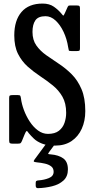

<svg xmlns="http://www.w3.org/2000/svg" viewBox="-20 -780 507 1049"><path d="M352.5 -521.5Q345.5 -567.5 327.2 -606Q309 -644.5 283.5 -668Q258 -691.5 228.5 -691.5Q189 -691.5 173.2 -668.8Q157.5 -646 157.5 -605.5Q157.5 -561.5 178.5 -531.8Q199.5 -502 232.2 -478.8Q265 -455.5 302 -431.2Q339 -407 371.8 -374.2Q404.5 -341.5 425.2 -293.2Q446 -245 446 -173Q446 -119.5 426.8 -76.8Q407.5 -34 370.8 -9.2Q334 15.5 281.5 15.5Q237 15.5 209.5 4.5Q182 -6.5 165.5 -22.2Q149 -38 136.5 -53Q128 -67 124.2 -63.5Q120.5 -60 114 -44.5L99.5 -9Q95 1 91 3Q87 5 72.5 5H50Q38 5 34 2Q30 -1 30 -13V-245Q30 -256 34.2 -258.2Q38.5 -260.5 49.5 -260.5H78Q89 -260.5 91 -256.2Q93 -252 94.5 -242.5Q98 -213 110.5 -179.2Q123 -145.5 142.5 -115.8Q162 -86 187.5 -67.2Q213 -48.5 242 -48.5Q280 -48.5 301.8 -65.5Q323.5 -82.5 332.5 -109Q341.5 -135.5 341.5 -163.5Q341.5 -216 321 -251.8Q300.5 -287.5 268.2 -313.5Q236 -339.5 199.8 -363.5Q163.5 -387.5 131.2 -416.2Q99 -445 78.5 -485.5Q58 -526 58 -586.5Q58 -668.5 97.5 -714.5Q137 -760.5 213 -760.5Q250 -760.5 274.5 -743.2Q299 -726 317 -704Q324.5 -694 326.5 -694.8Q328.5 -695.5 335 -709.5L350 -743Q352.5 -747.5 354.5 -748.8Q356.5 -750 363 -750H401.5Q411.5 -750 414.2 -746.5Q417 -743 417 -732.5V-516Q417 -505 413 -503Q409 -501 398 -501H371.5Q356.5 -501 356 -504.8Q355.5 -508.5 352.5 -521.5ZM175 233.5V219Q175 211 179 208.5Q183 206 190.5 205.5Q221 203.5 247 193Q273 182.5 273 158.5Q273 139 259.5 128.8Q246 118.5 225 113.8Q204 109 181.5 107Q167 105.5 165 102.5Q163 99.5 168 92.5L244 -10.5Q247.5 -15.5 256 -15.5H284.5Q296 -15.5 295 -13.2Q294 -11 290 -5.5L248.5 50.5Q242 59.5 243.2 61Q244.5 62.5 258 63.5Q300 67 325.5 85.2Q351 103.5 351 145.5Q351 184.5 326.5 206.5Q302 228.5 264.2 237.8Q226.5 247 187.5 248Q175 248.5 175 233.5Z"/></svg>

Font: Besley* Condensed Medium
Style: Regular
Weight: 500
Width: 3
Designer: Owen Earl
Foundry: indestructible type*
Version: Version 3.000; ttfautohint (v1.8.3)